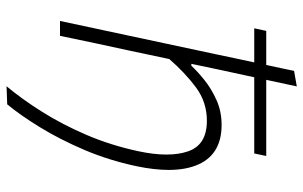

<svg xmlns="http://www.w3.org/2000/svg" viewBox="-194 -586 947 600"><g transform="rotate(90 280.0 -286.5)"><path d="M250 167Q289.5 120 329.2 57Q369 -6 401.8 -82.2Q434.5 -158.5 453 -244.5Q463.5 -293.5 463.5 -332.5Q463.5 -371 453.5 -400Q433.5 -459 358 -459Q299.5 -459 253.5 -424.8Q207.5 -390.5 165 -341.5L139 -218.5Q126 -159 115 -107.5Q104 -56 92.5 0H46Q58 -56 69 -108Q80 -160 93 -220L151.5 -494Q157.5 -523 163.5 -551.2Q169.5 -579.5 175.5 -607H69L77 -644.5H183.5Q188.5 -666.5 193 -688.5L202 -731.5L250.5 -740Q240 -691.5 230 -644.5H468L460 -607H222Q210.5 -552.5 197.5 -494L180 -410.5H186Q203 -429 230.2 -451Q257.5 -473 293 -489Q328.5 -505 371 -505Q460.5 -505 493.5 -434.5Q511.5 -395.5 511.5 -339.5Q511.5 -295 500 -239.5Q481.5 -152.5 448.8 -75.8Q416 1 378.2 62.5Q340.5 124 306.5 165Z"/></g></svg>

Font: Heraclito ExtraLight
Style: Italic
Weight: 200
Italic angle: -12°
Designer: Kostas Bartsokas (font) & Cristiano Sobral (main changes)
Foundry: Kostas Bartsokas (font) & Cristiano Sobral (main changes)
Version: Version 1.00;July 8, 2020;FontCreator 13.0.0.2655 64-bit